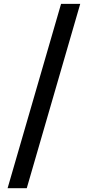

<svg xmlns="http://www.w3.org/2000/svg" viewBox="-20 -801 457 998"><path d="M19.5 177.2 297.4 -780.8H397L119.1 177.2Z"/></svg>

Font: HaufeMerriweatherSans
Style: Regular
Weight: 400
Designer: Eben Sorkin ( eben@eyebytes.com )
Foundry: Eben Sorkin
Version: Version 1.56